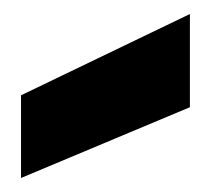

<svg xmlns="http://www.w3.org/2000/svg" viewBox="-20 -850 301 274"><path d="M251 -830V-697L10 -596V-714Z"/></svg>

Font: Poppins
Style: Bold
Weight: 700
Designer: Ninad Kale (Devanagari), Jonny Pinhorn (Latin)
Version: Version 5.002